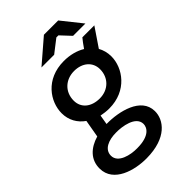

<svg xmlns="http://www.w3.org/2000/svg" viewBox="-290 -810 1112 1112"><g transform="rotate(-45 265.5 -254.5)"><path d="M269 -148C414 -148 491 -259 491 -353C491 -384 483 -412 470 -435L548 -550H450C440 -538 423 -516 409 -495C373 -517 327 -529 277 -529C127 -529 54 -417 54 -324C54 -267 81 -221 124 -191L105 -83C33 -62 -18 -15 -17 59C-16 173 121 210 218 209C384 208 446 121 445 49C444 -64 297 -97 197 -96H194L204 -155C225 -151 246 -148 269 -148ZM271 -228C202 -228 155 -266 155 -326C155 -397 207 -446 278 -446C346 -446 392 -406 392 -347C392 -277 341 -228 271 -228ZM220 129C165 130 82 111 82 52C82 1 135 -22 198 -22C247 -23 345 -9 346 55C346 82 325 129 220 129ZM519 -594 420 -718H303L159 -594H263L343 -656H360L418 -594Z"/></g></svg>

Font: Fixel Text 20240404 Medium
Style: Italic
Weight: 500
Width: 4
Italic angle: -10°
Designer: AlfaBravo + MacPaw
Foundry: Kyrylo Tkachov, Marchela Mozhyna, Serhii Makarenko, Maria Weinstein, Zakhar Kryvoshyya
Version: Version 1.211;Glyphs 3.2 (3225)